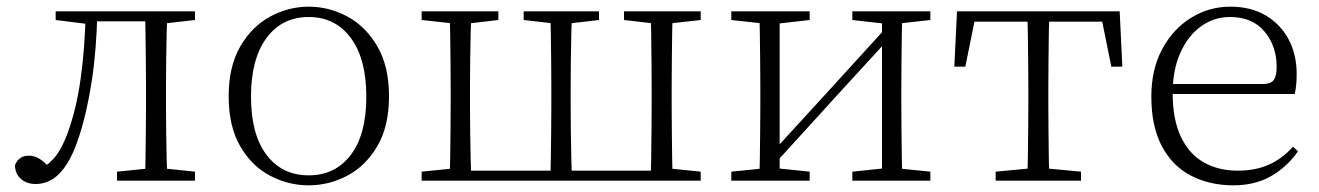

<svg xmlns="http://www.w3.org/2000/svg" viewBox="-20 -542 3958 576"><path d="M87 10Q60 10 42.5 -5.5Q25 -21 25 -47Q31 -61 41 -68Q51 -75 67 -75Q84 -75 99.5 -65Q115 -55 133 -35V-26H103V-35Q131 -52 149 -76Q167 -100 183 -143Q209 -214 222 -306.5Q235 -399 237 -508H272Q270 -396 255.5 -300.5Q241 -205 217 -132Q201 -82 181 -50.5Q161 -19 137.5 -4.5Q114 10 87 10ZM147 -482V-508H250V-470H243ZM252 -478V-508H444V-478ZM331 0V-27L440 -38H460L565 -27V0ZM415 0Q416 -24 416.5 -64.5Q417 -105 417.5 -148.5Q418 -192 418 -226V-283Q418 -316 417.5 -359.5Q417 -403 416.5 -443.5Q416 -484 415 -508H482Q481 -484 480 -443.5Q479 -403 478.5 -359.5Q478 -316 478 -283V-226Q478 -192 478.5 -148.5Q479 -105 480 -64.5Q481 -24 482 0ZM448 -470V-508H565V-482L460 -470Z M906 14Q845 14 790 -15Q735 -44 700.5 -103.5Q666 -163 666 -253Q666 -343 701 -403Q736 -463 791 -492.5Q846 -522 906 -522Q967 -522 1022 -492.5Q1077 -463 1112 -403Q1147 -343 1147 -253Q1147 -163 1112 -103.5Q1077 -44 1022 -15Q967 14 906 14ZM906 -16Q986 -16 1032.5 -77.5Q1079 -139 1079 -252Q1079 -365 1032.5 -428Q986 -491 906 -491Q826 -491 779.5 -428Q733 -365 733 -252Q733 -139 779.5 -77.5Q826 -16 906 -16Z M1329 0Q1330 -24 1330.5 -64.5Q1331 -105 1331.5 -148.5Q1332 -192 1332 -226V-283Q1332 -316 1331.5 -359.5Q1331 -403 1330.5 -443.5Q1330 -484 1329 -508H1394Q1393 -484 1392 -443.5Q1391 -403 1390.5 -359.5Q1390 -316 1390 -283V-226Q1390 -192 1390.5 -148.5Q1391 -105 1392 -64.5Q1393 -24 1394 0ZM1631 0Q1632 -24 1632.5 -64.5Q1633 -105 1633.5 -148.5Q1634 -192 1634 -226V-283Q1634 -316 1633.5 -359.5Q1633 -403 1632.5 -443.5Q1632 -484 1631 -508H1696Q1695 -484 1694 -443.5Q1693 -403 1692.5 -359.5Q1692 -316 1692 -283V-226Q1692 -192 1692.5 -148.5Q1693 -105 1694 -64.5Q1695 -24 1696 0ZM1932 0Q1933 -24 1933.5 -64.5Q1934 -105 1934.5 -148.5Q1935 -192 1935 -226V-283Q1935 -316 1934.5 -359.5Q1934 -403 1933.5 -443.5Q1933 -484 1932 -508H1998Q1997 -484 1996.5 -443.5Q1996 -403 1995.5 -359.5Q1995 -316 1995 -283V-226Q1995 -192 1995.5 -148.5Q1996 -105 1996.5 -64.5Q1997 -24 1998 0ZM1245 -482V-508H1475V-482L1373 -470H1355ZM1551 -482V-508H1777V-482L1674 -470H1656ZM1852 -482V-508H2082V-482L1975 -470H1956ZM1245 0V-27L1353 -38H1362V0ZM1964 0V-38H1975L2082 -27V0ZM1362 0V-30H1964V0Z M2174 0V-27L2282 -38H2303L2409 -27V0ZM2537 0V-27L2642 -38H2663L2771 -27V0ZM2258 0Q2259 -24 2259.5 -64.5Q2260 -105 2260.5 -148.5Q2261 -192 2261 -226V-283Q2261 -316 2260.5 -359.5Q2260 -403 2259.5 -443.5Q2259 -484 2258 -508H2319V0ZM2299 -45 2269 -61H2275L2459 -262L2644 -465L2672 -447H2666L2482 -246ZM2626 0V-508H2687Q2686 -484 2685.5 -443.5Q2685 -403 2684.5 -359.5Q2684 -316 2684 -283V-226Q2684 -192 2684.5 -148.5Q2685 -105 2685.5 -64.5Q2686 -24 2687 0ZM2174 -482V-508H2409V-482L2304 -470H2283ZM2537 -482V-508H2771V-482L2664 -470H2643Z M2843 -342 2851 -508H3339L3347 -342H3314L3281 -505L3314 -477H2876L2909 -505L2876 -342ZM2967 0V-27L3083 -38H3107L3223 -27V0ZM3062 0Q3063 -24 3063.5 -64.5Q3064 -105 3064.5 -148.5Q3065 -192 3065 -226V-283Q3065 -316 3064.5 -359.5Q3064 -403 3063.5 -443.5Q3063 -484 3062 -508H3128Q3127 -484 3126.5 -443.5Q3126 -403 3125.5 -359.5Q3125 -316 3125 -283V-226Q3125 -192 3125.5 -148.5Q3126 -105 3126.5 -64.5Q3127 -24 3128 0Z M3680 14Q3609 14 3553 -15Q3497 -44 3465.5 -103.5Q3434 -163 3434 -252Q3434 -334 3466.5 -394.5Q3499 -455 3553 -488.5Q3607 -522 3671 -522Q3733 -522 3777.5 -495.5Q3822 -469 3846 -423.5Q3870 -378 3870 -320Q3870 -283 3864 -260H3464V-290H3769Q3793 -290 3801.5 -302.5Q3810 -315 3810 -341Q3810 -404 3773.5 -447.5Q3737 -491 3670 -491Q3622 -491 3583 -463Q3544 -435 3521 -383.5Q3498 -332 3498 -263Q3498 -183 3523 -131Q3548 -79 3592 -54.5Q3636 -30 3693 -30Q3746 -30 3786.5 -48Q3827 -66 3859 -102L3874 -88Q3841 -41 3793 -13.5Q3745 14 3680 14Z"/></svg>

Font: Noto Serif HK
Style: Regular
Weight: 200
Designer: Ryoko NISHIZUKA 西塚涼子 (kana & ideographs); Frank Grießhammer (Latin, Greek & Cyrillic); Wenlong ZHANG 张文龙 (bopomofo); San
Foundry: Adobe
Version: Version 2.001;hotconv 1.1.0;makeotfexe 2.6.0